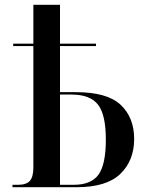

<svg xmlns="http://www.w3.org/2000/svg" viewBox="-20 -780 611 800"><path d="M32 0V-10H55Q90 -10 104.5 -26.5Q119 -43 119 -82V-588H35V-598H119V-760H230V-598H380V-588H230V-396H296Q427 -396 483 -343Q539 -290 539 -201Q539 -111 481.5 -55.5Q424 0 300 0ZM287 -10Q360 -10 390.5 -52.5Q421 -95 421 -198Q421 -303 388 -344.5Q355 -386 278 -386H230V-10Z"/></svg>

Font: Noto Serif Display SemiCondensed Medium
Style: Regular
Weight: 500
Width: 4
Designer: Monotype Design Team
Foundry: Monotype Imaging Inc.
Version: Version 2.009